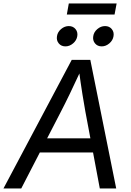

<svg xmlns="http://www.w3.org/2000/svg" viewBox="-44 -1066 742 1086"><path d="M-24.4 0 361.8 -727.5H466.8L613.3 0H520.5L439 -434.1Q432.1 -471.7 422.4 -532Q412.6 -592.3 400.4 -684.1H420.9Q379.9 -595.2 350.8 -535.2Q321.8 -475.1 300.3 -434.1L76.2 0ZM144 -203.6 157.2 -283.7H525.4L512.2 -203.6ZM531.2 -803.7Q507.3 -803.7 493.4 -820.6Q479.5 -837.4 483.4 -861.3Q486.8 -884.8 506.6 -901.6Q526.4 -918.5 550.3 -918.5Q574.2 -918.5 588.1 -901.6Q602.1 -884.8 598.1 -861.3Q594.2 -837.4 574.5 -820.6Q554.7 -803.7 531.2 -803.7ZM326.2 -803.7Q302.2 -803.7 288.3 -820.6Q274.4 -837.4 278.3 -861.3Q281.7 -884.8 301.5 -901.6Q321.3 -918.5 345.2 -918.5Q369.1 -918.5 383.1 -901.6Q397 -884.8 393.1 -861.3Q389.2 -837.4 369.4 -820.6Q349.6 -803.7 326.2 -803.7ZM615.7 -1046.4 604 -983.9H334L345.2 -1046.4Z"/></svg>

Font: Inter 20pt
Style: Italic
Weight: 400
Italic angle: -9.3988°
Version: Version 4.001;git-66647c0bb